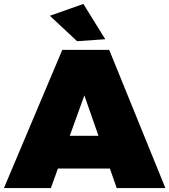

<svg xmlns="http://www.w3.org/2000/svg" viewBox="-30 -954 859 974"><path d="M286 -701H524L809 0H562L398 -470L228 0H-10ZM190 -265H592V-99H190ZM393 -934 504 -755 361 -745 223 -874Z"/></svg>

Font: Alexandria Black
Style: Regular
Weight: 900
Designer: Mohamed Gaber
Foundry: Kief Type Foundry
Version: Version 5.100